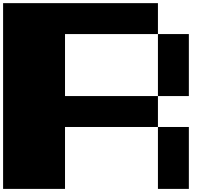

<svg xmlns="http://www.w3.org/2000/svg" viewBox="-20 -1220 1440 1240"><path d="M1000 0V-399.9H1199.7V0ZM1000 -599.6V-1000H1199.7V-599.6ZM0 0V-1199.7H1000V-1000H399.9V-599.6H1000V-399.9H399.9V0Z"/></svg>

Font: 8-bit HUD
Style: Regular
Weight: 400
Designer: lSPl
Foundry: https://fontstruct.com
Version: Version 1.0